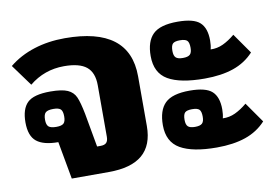

<svg xmlns="http://www.w3.org/2000/svg" viewBox="-63 -646 1086 749"><g transform="rotate(-10 480.0 -272.0)"><path d="M138 -149Q80 -149 52.5 -171Q25 -193 25 -247Q25 -300 50 -324.5Q75 -349 141 -349Q187 -349 209.5 -339Q232 -329 241.5 -307.5Q251 -286 260 -240L284 -106H298Q314 -106 321 -113.5Q328 -121 328 -137V-341Q328 -391 300 -414Q272 -437 211 -437Q133 -437 73 -388L11 -473Q54 -508 110.5 -526Q167 -544 233 -544Q489 -544 489 -348V-151Q489 -75 445 -37.5Q401 0 312 0H165ZM178 -244Q178 -265 170 -272.5Q162 -280 141 -280Q119 -280 110.5 -272.5Q102 -265 102 -244Q102 -224 110.5 -216.5Q119 -209 141 -209Q162 -209 170 -216.5Q178 -224 178 -244Z M551 -417Q551 -475 579.5 -503Q608 -531 677 -531Q741 -531 765.5 -508.5Q790 -486 790 -437Q790 -417 786 -402Q812 -401 835.5 -412Q859 -423 883 -443L939 -363Q906 -327 858 -310.5Q810 -294 744 -294Q647 -294 599 -322Q551 -350 551 -417ZM710 -422Q710 -443 702.5 -450.5Q695 -458 674 -458Q653 -458 645.5 -450.5Q638 -443 638 -422Q638 -403 646 -395.5Q654 -388 674 -388Q694 -388 702 -395.5Q710 -403 710 -422ZM551 -143Q551 -202 579.5 -230Q608 -258 677 -258Q741 -258 765.5 -235.5Q790 -213 790 -164Q790 -144 786 -129Q812 -128 835.5 -139Q859 -150 883 -170L939 -90Q906 -54 858 -37.5Q810 -21 744 -21Q648 -21 599.5 -49Q551 -77 551 -143ZM710 -149Q710 -170 702.5 -177.5Q695 -185 674 -185Q653 -185 645.5 -177.5Q638 -170 638 -149Q638 -130 646 -122.5Q654 -115 674 -115Q694 -115 702 -122.5Q710 -130 710 -149Z"/></g></svg>

Font: Pridi SemiBold
Style: Regular
Weight: 600
Designer: Katatrad Team
Foundry: CadsonDemak
Version: Version 1.001